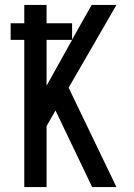

<svg xmlns="http://www.w3.org/2000/svg" viewBox="-20 -755 540 775"><path d="M78 0V-594H23V-661H78V-735H168V-661H271V-595L350 -735H450L257 -401L450 0H352L204 -309L168 -246V0ZM168 -409 271 -594H168Z"/></svg>

Font: Iosevka SS04 Medium
Style: Regular
Weight: 500
Monospace: yes
Designer: Belleve Invis
Foundry: Belleve Invis
Version: Version 19.0.0; ttfautohint (v1.8.4)